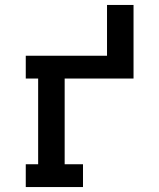

<svg xmlns="http://www.w3.org/2000/svg" viewBox="-20 -755 640 775"><path d="M84 0V-92H134V-438H84V-530H412V-735H519V-438H241V-92H315V0Z"/></svg>

Font: Iosevka Curly Slab SmBdEx
Style: Regular
Weight: 600
Width: 7
Monospace: yes
Designer: Belleve Invis
Foundry: Belleve Invis
Version: Version 11.1.0; ttfautohint (v1.8.3)